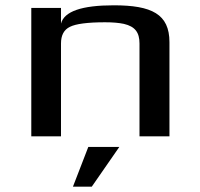

<svg xmlns="http://www.w3.org/2000/svg" viewBox="-20 -514 756 724"><path d="M409 -494C288 -494 222 -471 210 -425V-484H98V0H210V-350C210 -381 221 -402 244 -413C266 -424 310 -430 376 -430C405 -430 428 -428 447 -424C490 -414 506 -391 506 -350V0H619V-355C619 -461 552 -494 409 -494ZM430 40H313L255 190H326Z"/></svg>

Font: Gamestation Extended
Style: Regular
Weight: 400
Width: 7
Designer: Jonas Hecksher
Foundry: Jonas Hecksher, Playtypeª, e-types AS
Version: Version 1.003